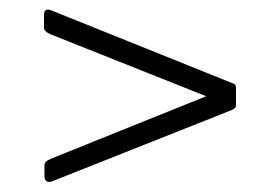

<svg xmlns="http://www.w3.org/2000/svg" viewBox="-20 -555 563 393"><path d="M71 -216Q71 -221 74 -224Q77 -227 84 -230L402 -358L83 -485Q70 -491 70 -498V-524Q70 -532 74 -534.5Q78 -537 87 -533L455 -385Q459 -384 461 -382Q463 -380 463 -375V-340Q463 -336 461 -334Q459 -332 455 -330L87 -184Q80 -181 75.5 -184Q71 -187 71 -195V-216Z"/></svg>

Font: Libre Franklin Thin
Style: Regular
Weight: 100
Designer: Pablo Impallari, Rodrigo Fuenzalida, Nhung Nguyen
Foundry: Impallari Type
Version: Version 3.000